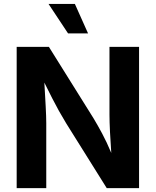

<svg xmlns="http://www.w3.org/2000/svg" viewBox="-20 -969 802 989"><path d="M65.9 0V-727.5H231.9L461.9 -359.4Q483.4 -323.7 506.3 -281Q529.3 -238.3 553.2 -181.2Q549.3 -234.9 546.6 -288.8Q543.9 -342.8 543.9 -378.4V-727.5H696.3V0H529.8L320.8 -334Q300.8 -366.7 283.7 -397.5Q266.6 -428.2 248.8 -463.1Q231 -498 208.5 -543.5Q212.4 -477.5 215.3 -422.1Q218.3 -366.7 218.3 -334.5V0ZM330.6 -796.9 230 -948.7H365.7L433.6 -796.9Z"/></svg>

Font: Inter-Bold
Style: Bold
Weight: 700
Designer: Rasmus Andersson
Foundry: rsms
Version: Version 4.000;git-a52131595